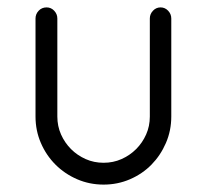

<svg xmlns="http://www.w3.org/2000/svg" viewBox="-20 -501 560 519"><path d="M443 -186Q443 -148 428.5 -114.5Q414 -81 389.5 -56Q365 -31 331.5 -16.5Q298 -2 260 -2Q222 -2 188.5 -16.5Q155 -31 130 -56Q105 -81 90.5 -114.5Q76 -148 76 -186V-451Q76 -463 84.5 -472Q93 -481 106 -481Q118 -481 126.5 -472Q135 -463 135 -451V-186Q135 -160 145 -137.5Q155 -115 172 -98Q189 -81 211.5 -71Q234 -61 260 -61Q286 -61 308.5 -71Q331 -81 348 -98Q365 -115 375 -137.5Q385 -160 385 -186V-451Q385 -463 393.5 -472Q402 -481 414 -481Q426 -481 434.5 -472Q443 -463 443 -451Z"/></svg>

Font: Hanken Light
Style: Light
Weight: 300
Designer: Alfredo Marco Pradil
Foundry: Hanken Design Co.
Version: Version 2.06 2014